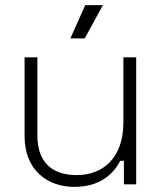

<svg xmlns="http://www.w3.org/2000/svg" viewBox="-20 -720 634 750"><path d="M313 -700 255 -570H311L382 -700ZM512 0V-496H462V-242C462 -104 383 -36 280 -36C187 -36 126 -82 126 -192V-496H76V-188C76 -53 168 10 270 10C372 10 423 -41 450 -92H464V0Z"/></svg>

Font: Space Text Light
Style: Regular
Weight: 300
Designer: Florian Karsten (Space Text), Colophon Foundry (Space Mono)
Foundry: Florian Karsten
Version: Version 1.003;PS 001.003;hotconv 1.0.88;makeotf.lib2.5.64775